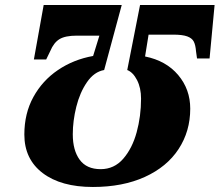

<svg xmlns="http://www.w3.org/2000/svg" viewBox="-20 -734 875 765"><path d="M77 -198Q77 -282 113 -347.5Q149 -413 211 -455Q273 -497 351 -511L376 -592H286Q240 -592 217 -578Q194 -564 180 -530L164 -497H115L154 -714H465L395 -455Q355 -448 326.5 -406.5Q298 -365 284 -308.5Q270 -252 270 -199Q270 -135 297.5 -97.5Q325 -60 381 -60Q435 -60 471 -101.5Q507 -143 524.5 -207Q542 -271 542 -341Q542 -384 526 -415Q510 -446 487 -455L538 -714H835L815 -501H765L761 -530Q759 -555 752 -568.5Q745 -582 726 -589Q707 -596 670 -596H572L558 -509Q642 -492 690 -435Q738 -378 738 -301Q738 -211 691.5 -140Q645 -69 557 -29Q469 11 350 11Q223 11 150 -44.5Q77 -100 77 -198Z"/></svg>

Font: Noto Serif NarrowBlack
Style: Italic
Weight: 900
Width: 4
Italic angle: -12°
Designer: Monotype Design Team
Foundry: Monotype Imaging Inc.
Version: Version 1.001